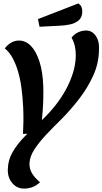

<svg xmlns="http://www.w3.org/2000/svg" viewBox="-20 -918 601 1127"><path d="M122 189Q79 189 51.5 156Q24 123 26 75Q27 22 53.5 -24.5Q80 -71 125.5 -117.5Q171 -164 229 -216Q269 -254 304 -298Q339 -342 365.5 -390Q392 -438 408 -489Q424 -540 425 -591Q425 -623 419 -648.5Q413 -674 400 -697Q416 -718 439 -728.5Q462 -739 486 -739Q508 -739 525 -726Q542 -713 552.5 -688Q563 -663 561 -626Q560 -547 528 -476Q496 -405 447.5 -341.5Q399 -278 344 -222Q295 -174 252.5 -129Q210 -84 182.5 -42Q155 0 153 41Q152 72 167.5 98.5Q183 125 215 152Q194 171 171 180Q148 189 122 189ZM115 -132Q117 -166 117.5 -205.5Q118 -245 116 -289Q113 -352 105.5 -405.5Q98 -459 84.5 -503Q71 -547 52.5 -580Q34 -613 8 -634Q26 -657 47 -668.5Q68 -680 91 -680Q131 -680 161.5 -648.5Q192 -617 211.5 -557Q231 -497 234 -412Q236 -339 230.5 -267Q225 -195 218 -135ZM212 -761 203 -806 440 -898Q452 -890 457.5 -878.5Q463 -867 463 -851Q463 -817 442.5 -799Q422 -781 391 -774.5Q360 -768 328 -767Z"/></svg>

Font: Sansita Swashed Light Medium
Style: Regular
Weight: 500
Version: Version 1.003